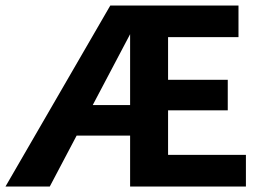

<svg xmlns="http://www.w3.org/2000/svg" viewBox="-33 -678 954 698"><path d="M-13 0 368 -658H495L148 0ZM197 -185 234 -296H501V-185ZM533 -277V-388H795V-277ZM440 0V-658H834V-543H578V-115H861V0Z"/></svg>

Font: Ysabeau Infant ExtraBold
Style: Regular
Weight: 800
Designer: Christian Thalmann (Catharsis Fonts)
Version: Version 2.001;gftools[0.9.30]; featfreeze: ss01,ss02,lnum